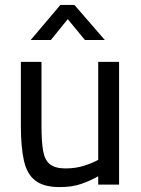

<svg xmlns="http://www.w3.org/2000/svg" viewBox="-20 -752 574 782"><path d="M223 10Q159 10 124.5 -16Q90 -42 77.5 -97.5Q65 -153 65 -239V-500H149V-240Q149 -176 155.5 -138Q162 -100 183.5 -83Q205 -66 247 -66Q289 -66 324 -77.5Q359 -89 380 -101V-500H465V0H380V-34Q348 -16 311 -3Q274 10 223 10ZM105 -589 226 -732H283L407 -589H326L256 -674L187 -589Z"/></svg>

Font: Cairo Medium
Style: Regular
Weight: 500
Designer: Mohamed Gaber, Accademia di Belle Arti di Urbino
Foundry: Kief Type Foundry, Accademia di Belle Arti di Urbino
Version: Version 3.117